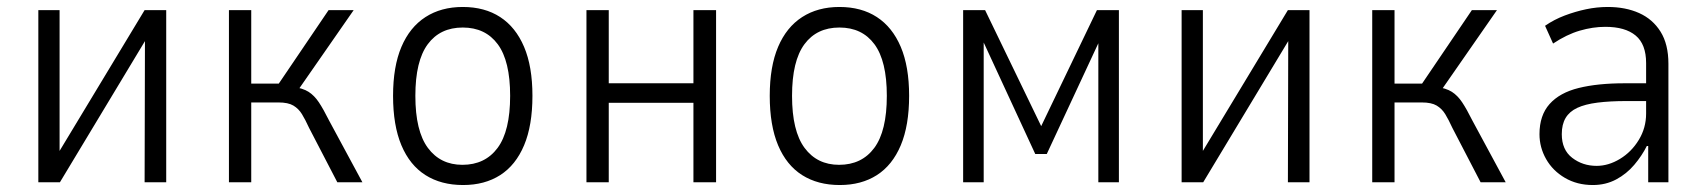

<svg xmlns="http://www.w3.org/2000/svg" viewBox="-20 -523 4895 551"><path d="M90 0V-494H151V-80H145L395 -494H457V0H395L396 -415H402L152 0Z M637 0V-494H701V-283H780L923 -494H995L831 -258L820 -274Q849 -270 865.5 -259.5Q882 -249 895 -229.5Q908 -210 925 -176L1020 0H948L867 -156Q856 -180 846.5 -195.5Q837 -211 822 -220Q807 -229 779 -229H701V0Z M1309 8Q1246 8 1201 -20.5Q1156 -49 1132 -106Q1108 -163 1108 -248Q1108 -332 1132 -388.5Q1156 -445 1201 -474Q1246 -503 1308 -503Q1371 -503 1415.5 -474Q1460 -445 1484 -388.5Q1508 -332 1508 -248Q1508 -163 1484 -106Q1460 -49 1415.5 -20.5Q1371 8 1309 8ZM1307 -50Q1372 -50 1408 -98.5Q1444 -147 1444 -248Q1444 -348 1408.5 -396Q1373 -444 1308 -444Q1243 -444 1207.5 -396Q1172 -348 1172 -248Q1172 -147 1208 -98.5Q1244 -50 1307 -50Z M1663 0V-494H1727V-284H1970V-494H2035V0H1970V-228H1727V0Z M2390 8Q2327 8 2282 -20.5Q2237 -49 2213 -106Q2189 -163 2189 -248Q2189 -332 2213 -388.5Q2237 -445 2282 -474Q2327 -503 2389 -503Q2452 -503 2496.5 -474Q2541 -445 2565 -388.5Q2589 -332 2589 -248Q2589 -163 2565 -106Q2541 -49 2496.5 -20.5Q2452 8 2390 8ZM2388 -50Q2453 -50 2489 -98.5Q2525 -147 2525 -248Q2525 -348 2489.5 -396Q2454 -444 2389 -444Q2324 -444 2288.5 -396Q2253 -348 2253 -248Q2253 -147 2289 -98.5Q2325 -50 2388 -50Z M2744 0V-494H2807L2968 -161L3128 -494H3191V0H3132V-401H3133L2984 -81H2951L2803 -401V0Z M3371 0V-494H3432V-80H3426L3676 -494H3738V0H3676L3677 -415H3683L3433 0Z M3918 0V-494H3982V-283H4061L4204 -494H4276L4112 -258L4101 -274Q4130 -270 4146.5 -259.5Q4163 -249 4176 -229.5Q4189 -210 4206 -176L4301 0H4229L4148 -156Q4137 -180 4127.5 -195.5Q4118 -211 4103 -220Q4088 -229 4060 -229H3982V0Z M4551 8Q4506 8 4471 -12.5Q4436 -33 4417 -66.5Q4398 -100 4398 -138Q4398 -192 4427 -224.5Q4456 -257 4510.5 -270.5Q4565 -284 4642 -284H4715V-233H4648Q4600 -233 4564.5 -228.5Q4529 -224 4506.5 -213.5Q4484 -203 4473 -184.5Q4462 -166 4462 -138Q4462 -93 4492 -70Q4522 -47 4562 -47Q4596 -47 4629 -67Q4662 -87 4683 -121.5Q4704 -156 4704 -197V-342Q4704 -396 4674 -421Q4644 -446 4587 -446Q4551 -446 4513.5 -435Q4476 -424 4437 -398L4414 -449Q4440 -467 4470.5 -478.5Q4501 -490 4532 -496.5Q4563 -503 4594 -503Q4645 -503 4684 -485.5Q4723 -468 4745.5 -432Q4768 -396 4768 -340V0H4710V-104H4706Q4692 -76 4670 -50Q4648 -24 4618 -8Q4588 8 4551 8Z"/></svg>

Font: Nunito Sans 7pt Condensed Light
Style: Regular
Weight: 300
Width: 3
Designer: Vernon Adams
Foundry: Vernon Adams
Version: Version 3.101;gftools[0.9.27]